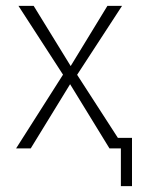

<svg xmlns="http://www.w3.org/2000/svg" viewBox="-20 -507 505 656"><path d="M393 129V0H366V-36H431V129ZM35 0 203 -264V-240L43 -487H95L226 -274H217L347 -487H397L238 -243V-260L406 0H354L216 -225H223L85 0Z"/></svg>

Font: Nunito Sans 10pt Condensed ExtraLight
Style: Regular
Weight: 250
Width: 3
Designer: Vernon Adams
Foundry: Vernon Adams
Version: Version 3.101;gftools[0.9.27]